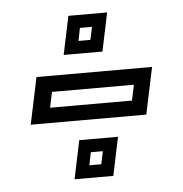

<svg xmlns="http://www.w3.org/2000/svg" viewBox="-40 -563 499 523"><g transform="rotate(-5 209.0 -301.5)"><path d="M37.5 -238 64.5 -366H380.5L353.5 -238ZM94 -279.5H318L327 -322H103ZM143.5 -79.5 165.5 -184.5H271.5L249.5 -79.5ZM187 -114H219.5L227 -149H194ZM143.5 -419.5 165.5 -524.5H271.5L249.5 -419.5ZM187 -454H219.5L227 -489H194Z"/></g></svg>

Font: Tourney Thin Medium
Style: Italic
Weight: 500
Italic angle: -12°
Version: Version 1.015